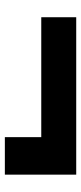

<svg xmlns="http://www.w3.org/2000/svg" viewBox="208 -576 334 791"><g transform="rotate(90 375.5 -181.0)"><path d="M545.5 -33.5V-183.5H51.5V-327.5H700V-33.5Z"/></g></svg>

Font: Anybody UltraExpanded ExtraBold
Style: Regular
Weight: 800
Width: 9
Designer: Tyler Finck
Foundry: Etcetera Type Company
Version: Version 1.010; ttfautohint (v1.8.3) -l 8 -r 50 -G 200 -x 14 